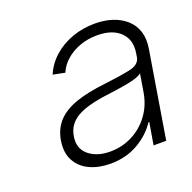

<svg xmlns="http://www.w3.org/2000/svg" viewBox="-85 -822 594 594"><g transform="rotate(-20 211.5 -525.0)"><path d="M183.1 -312.5Q145 -312.5 115.5 -326.2Q85.9 -339.8 71.3 -366.9Q56.6 -394 63 -433.1Q69.3 -469.7 91.6 -493.4Q113.8 -517.1 153.1 -530.8Q192.4 -544.4 249.5 -550.8Q302.7 -557.1 335.4 -564Q368.2 -570.8 372.1 -594.7L374 -607.4Q380.9 -648.9 355 -674.6Q329.1 -700.2 278.8 -700.2Q247.6 -700.2 221.2 -690.4Q194.8 -680.7 175.8 -663.8Q156.7 -647 147.5 -625L108.4 -632.8Q122.1 -665 148.7 -688.5Q175.3 -711.9 210.4 -724.4Q245.6 -736.8 284.2 -736.8Q315.9 -736.8 342 -728.3Q368.2 -719.7 386.7 -703.1Q405.3 -686.5 413.1 -662.1Q420.9 -637.7 415.5 -605.5L368.7 -320.3H327.1L339.4 -393.1H336.9Q314 -358.4 274.4 -335.4Q234.9 -312.5 183.1 -312.5ZM195.3 -348.1Q234.9 -348.1 268.6 -365.5Q302.2 -382.8 324.7 -413.6Q347.2 -444.3 354 -484.4L363.8 -543.9Q354 -536.6 335.9 -531.7Q317.9 -526.9 295.2 -523.4Q272.5 -520 247.6 -516.6Q178.7 -508.3 145 -488.8Q111.3 -469.2 105 -432.1Q98.1 -393.1 124.5 -370.6Q150.9 -348.1 195.3 -348.1Z"/></g></svg>

Font: Inter 20pt ExtraLight
Style: Italic
Weight: 250
Italic angle: -9.3988°
Version: Version 4.001;git-66647c0bb